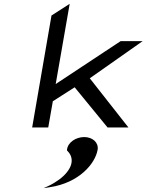

<svg xmlns="http://www.w3.org/2000/svg" viewBox="-20 -666 819 1003"><path d="M420 50C376 50 334 78 330 116V118V120C378 166 351 226 289 272C273 283 257 294 238 303L208 317L240 312C394 289 478 188 490 116C496 79 464 50 420 50ZM449 -257 725 -451H610L271 -227L344 -646L249 -585L148 0H232L256 -137L370 -210L542 0H651Z"/></svg>

Font: Charger Monospace
Style: Regular
Weight: 400
Designer: Jasper
Foundry: Cannot Into Space Fonts
Version: Version 0.980